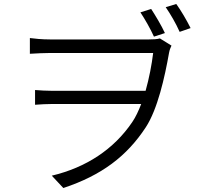

<svg xmlns="http://www.w3.org/2000/svg" viewBox="-20 -877 1040 964"><path d="M739 -832 685 -815C708 -780 735 -733 753 -693L808 -711C790 -750 761 -798 739 -832ZM865 -857 812 -841C836 -806 863 -760 882 -717L937 -736C917 -776 889 -824 865 -857ZM130 -686V-607C167 -609 200 -611 232 -611H749C742 -553 729 -485 711 -421H244C212 -421 183 -423 156 -425V-351C186 -353 212 -355 246 -355H689C676 -321 661 -289 644 -264C552 -128 413 -36 240 5L298 67C491 3 617 -93 712 -238C771 -328 807 -488 829 -613C832 -629 837 -639 841 -648L783 -684C768 -680 749 -679 728 -679H231C191 -679 151 -683 130 -686Z"/></svg>

Font: Source Han Sans JP Normal
Style: Regular
Weight: 350
Designer: Ryoko NISHIZUKA 西塚涼子 (kana, bopomofo & ideographs); Paul D. Hunt (Latin, Greek & Cyrillic); Sandoll Communications 산돌커뮤니
Foundry: Adobe
Version: Version 2.002;hotconv 1.0.116;makeotfexe 2.5.65601